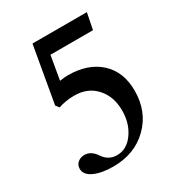

<svg xmlns="http://www.w3.org/2000/svg" viewBox="-160 -746 789 857"><g transform="rotate(-30 234.5 -317.0)"><path d="M174.3 11.2Q114.7 11.2 76.7 -6.3Q38.6 -23.9 38.6 -54.7Q38.6 -74.2 52.5 -86.4Q66.4 -98.6 87.4 -98.6Q120.6 -98.6 144.5 -63.5Q169.9 -24.4 214.4 -24.4Q264.6 -24.4 298.8 -72Q333 -119.6 333 -186.5Q333 -258.3 291.5 -304.4Q250 -350.6 180.7 -350.6Q136.2 -350.6 98.1 -337.4L85 -355L135.7 -645H416L399.4 -561.5H180.2L159.2 -439.5Q188.5 -443.4 199.7 -443.4Q304.7 -443.4 365.2 -387.7Q425.8 -332 425.8 -235.4Q425.8 -127.4 355.5 -58.1Q285.2 11.2 174.3 11.2Z"/></g></svg>

Font: Elstob 10pt SemiBold
Style: Regular
Weight: 600
Designer: Peter S. Baker
Version: Version 1.015